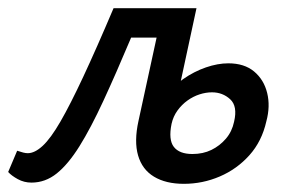

<svg xmlns="http://www.w3.org/2000/svg" viewBox="-35 -438 712 470"><path d="M42 9Q24 9 8.5 0.5Q-7 -8 -15 -17L7 -69Q16 -66 22 -64.5Q28 -63 33 -63Q50 -63 69.5 -81Q89 -99 113 -140.5Q137 -182 169 -250.5Q201 -319 243 -418H400L385 -346H286Q249 -258 218 -191Q187 -124 159.5 -80Q132 -36 104 -13.5Q76 9 42 9ZM415 12Q371 12 342 -5.5Q313 -23 303 -57.5Q293 -92 304 -142L364 -418H446L385 -135Q377 -96 390.5 -78.5Q404 -61 436 -61Q462 -61 482.5 -71Q503 -81 518 -98.5Q533 -116 538 -140Q547 -178 528.5 -195Q510 -212 484 -212Q469 -212 453.5 -207Q438 -202 424 -192Q410 -182 399.5 -167.5Q389 -153 385 -135H332Q344 -170 365.5 -198Q387 -226 413.5 -244.5Q440 -263 469 -273Q498 -283 524 -283Q563 -283 587 -263Q611 -243 619 -210.5Q627 -178 617 -141Q606 -92 575.5 -58Q545 -24 503 -6Q461 12 415 12Z"/></svg>

Font: Ysabeau SemiBold
Style: Italic
Weight: 600
Italic angle: -12°
Designer: Christian Thalmann (Catharsis Fonts)
Version: Version 2.002